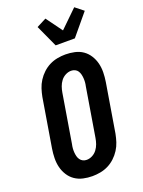

<svg xmlns="http://www.w3.org/2000/svg" viewBox="-182 -1076 869 1166"><g transform="rotate(-20 252.5 -493.0)"><path d="M206 8Q176 8 147 1.5Q118 -5 94.5 -21Q71 -37 55.5 -61.5Q40 -86 33 -114Q26 -142 26.5 -172.5Q27 -203 32 -234L84 -548Q89 -574 97 -599Q105 -624 120 -647.5Q135 -671 155.5 -690Q176 -709 200 -721Q224 -733 250.5 -738Q277 -743 303 -743Q333 -743 362.5 -736.5Q392 -730 415 -714Q438 -698 453.5 -673.5Q469 -649 476 -621Q483 -593 482.5 -562.5Q482 -532 477 -501L425 -187Q420 -161 412 -136Q404 -111 389 -87.5Q374 -64 353.5 -45Q333 -26 309 -14Q285 -2 258.5 3Q232 8 206 8ZM207 -97Q226 -97 244 -106.5Q262 -116 274 -132Q286 -148 292.5 -166.5Q299 -185 302 -204L354 -518Q357 -531 358 -544Q359 -557 358 -570Q357 -583 354 -595Q351 -607 344.5 -617Q338 -627 326.5 -632.5Q315 -638 302 -638Q283 -638 265 -628.5Q247 -619 235 -603Q223 -587 216.5 -568.5Q210 -550 207 -531L155 -217Q152 -204 151 -191Q150 -178 151 -165Q152 -152 155 -140Q158 -128 165 -118Q172 -108 183 -102.5Q194 -97 207 -97ZM267 -815 202 -957 264 -989 340 -885 452 -994 505 -952 391 -815Z"/></g></svg>

Font: Iosevka Extrabold
Style: Italic
Weight: 800
Italic angle: -9°
Monospace: yes
Designer: Belleve Invis
Foundry: Belleve Invis
Version: Version 32.5.0; ttfautohint (v1.8.4)